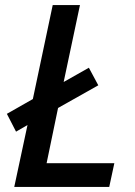

<svg xmlns="http://www.w3.org/2000/svg" viewBox="-20 -734 530 754"><path d="M36 0H409L429 -93H163L208 -310L366 -399L329 -468L230 -412L294 -714H187L109 -345L7 -287L43 -217L88 -243Z"/></svg>

Font: Noto Sans Medium
Style: Italic
Weight: 500
Italic angle: -12°
Designer: Monotype Design Team
Foundry: Monotype Imaging Inc.
Version: Version 2.013